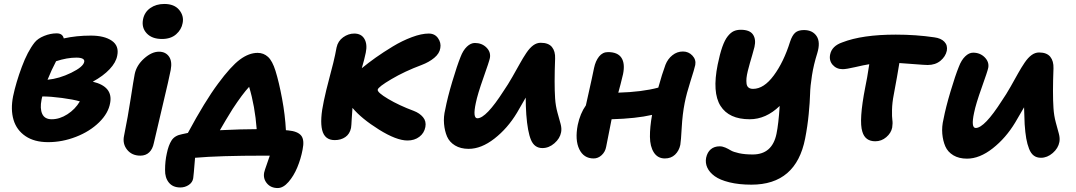

<svg xmlns="http://www.w3.org/2000/svg" viewBox="-20 -744 5416 966"><path d="M222.2 -28.8Q152.8 -28.8 108.2 -59.1Q63.5 -89.4 48.1 -141.1Q32.7 -192.9 45.9 -259.8Q60.5 -329.1 89.6 -407.2Q118.7 -485.4 153.8 -529.8Q169.9 -550.3 201.9 -563.2Q233.9 -576.2 265.1 -576.2Q294.9 -576.2 300.8 -550.8Q364.7 -564.9 437 -564.9Q504.9 -564.9 542.5 -539.1Q580.1 -513.2 569.8 -463.9Q563.5 -429.7 531.5 -395.8Q499.5 -361.8 446.8 -333Q549.3 -308.6 534.2 -226.1Q525.4 -174.3 478.5 -128.4Q431.6 -82.5 362.5 -55.7Q293.5 -28.8 222.2 -28.8ZM363.8 -454.1Q317.4 -454.1 262.2 -436Q239.3 -392.6 219.2 -342.8Q277.3 -348.1 338.4 -377.9Q399.4 -407.7 403.8 -433.1Q405.8 -443.4 395.5 -448.7Q385.3 -454.1 363.8 -454.1ZM189 -242.2Q180.2 -198.2 192.4 -171.1Q204.6 -144 240.2 -144Q280.3 -144 319.3 -169.2Q358.4 -194.3 381.8 -233.9Q348.6 -243.7 291.7 -251.2Q234.9 -258.8 192.9 -258.8Q192.4 -256.8 190.9 -251.2Q189.5 -245.6 189 -242.2Z M794.9 -547.9Q744.6 -547.9 718 -576.4Q691.4 -605 699.7 -647Q707 -683.1 736.3 -703.6Q765.6 -724.1 806.6 -724.1Q856.9 -724.1 881.6 -694.1Q906.2 -664.1 898.9 -627.9Q893.1 -595.2 866.2 -571.5Q839.4 -547.9 794.9 -547.9ZM686 39.1Q643.6 39.1 619.6 9.3Q595.7 -20.5 604 -60.1Q624 -158.7 637.9 -250.2Q651.9 -341.8 657.7 -371.1Q666.5 -415 704.8 -449.5Q743.2 -483.9 779.8 -483.9Q813 -483.9 830.1 -459.7Q847.2 -435.5 838.9 -392.1Q832 -354.5 795.9 -203.1Q759.8 -51.8 753.9 -23.9Q748 5.9 730.7 22.5Q713.4 39.1 686 39.1Z M1377.4 202.1Q1342.8 202.1 1323 178.5Q1303.2 154.8 1309.1 124Q1311.5 112.8 1322.3 83Q1333 53.2 1337.4 39.1H1311.5Q1082.5 39.1 961.4 49.8Q954.1 141.1 952.1 152.8Q948.7 173.8 929.7 186.5Q910.6 199.2 887.2 199.2Q849.6 199.2 829.6 174.6Q809.6 149.9 810.5 110.8Q810.5 66.4 819.3 27.8Q827.6 -13.2 843.3 -37.6Q858.9 -62 895.5 -68.8Q919.9 -74.2 925.3 -75.2Q1010.7 -233.9 1077.1 -323.2Q1141.6 -410.6 1187 -444.3Q1232.4 -478 1276.4 -478Q1306.2 -478 1328.4 -457.8Q1350.6 -437.5 1366.2 -387.2Q1383.8 -330.6 1399.2 -247.6Q1414.6 -164.6 1418.5 -88.9Q1420.4 -88.9 1424.3 -88.4Q1428.2 -87.9 1430.2 -87.9Q1477.5 -83.5 1495.1 -62Q1512.7 -40.5 1502.4 8.8Q1493.7 55.2 1475.8 98.1Q1458 141.1 1431.4 171.6Q1404.8 202.1 1377.4 202.1ZM1150.4 -195.8Q1113.3 -136.2 1086.4 -88.9Q1196.3 -94.2 1271.5 -94.2Q1262.7 -210 1233.4 -307.1Q1199.7 -271 1150.4 -195.8Z M1664.1 -39.1Q1613.3 -39.1 1600.8 -89.8Q1588.4 -140.6 1609.4 -236.8Q1618.7 -282.7 1639.6 -361.1Q1660.6 -439.5 1666 -467.8Q1670.4 -491.7 1673.3 -504.9Q1680.2 -537.6 1706.5 -556.4Q1732.9 -575.2 1762.2 -575.2Q1797.9 -575.2 1813.5 -548.3Q1829.1 -521.5 1820.3 -479Q1813.5 -445.3 1800.3 -400.9Q1833 -427.7 1870.8 -454.6Q1908.7 -481.4 1956.3 -510.3Q2003.9 -539.1 2052.2 -557.1Q2100.6 -575.2 2137.2 -575.2Q2167.5 -575.2 2183.8 -552Q2200.2 -528.8 2195.3 -502Q2191.4 -475.1 2165 -453.1Q2138.7 -431.2 2101.1 -417Q2016.1 -385.3 1949.5 -345.9Q1882.8 -306.6 1880.4 -293Q1877.4 -279.3 1932.9 -246.3Q1988.3 -213.4 2062 -186Q2091.3 -174.8 2108.4 -154.3Q2125.5 -133.8 2120.1 -105Q2114.3 -74.2 2089.8 -55.7Q2065.4 -37.1 2030.3 -37.1Q1974.6 -37.1 1886.7 -92Q1798.8 -147 1753.4 -201.2Q1751 -176.8 1749.5 -144Q1748 -111.3 1746.1 -100.1Q1739.7 -69.8 1717.5 -54.4Q1695.3 -39.1 1664.1 -39.1Z M2337.9 4.9Q2297.4 4.9 2269.3 -12.2Q2241.2 -29.3 2229.2 -57.1Q2217.3 -85 2214.1 -120.6Q2210.9 -156.2 2220.2 -193.8Q2231.4 -252.9 2255.6 -333.7Q2279.8 -414.6 2296.9 -457Q2309.6 -490.7 2329.1 -509.3Q2348.6 -527.8 2369.1 -527.8Q2404.3 -527.8 2427.2 -505.1Q2450.2 -482.4 2444.8 -452.1Q2441.4 -435.1 2412.1 -352.5Q2382.8 -270 2374 -226.1Q2357.4 -148.9 2381.8 -148.9Q2425.8 -148.9 2514.2 -287.1Q2535.2 -317.4 2557.9 -357.2Q2580.6 -397 2595.7 -424.3Q2610.8 -451.7 2627.9 -477.3Q2645 -502.9 2662.8 -515.9Q2680.7 -528.8 2700.2 -528.8Q2739.7 -528.8 2757.1 -507.3Q2774.4 -485.8 2772.9 -449.2Q2768.1 -321.3 2772.9 -249Q2775.4 -210.9 2784.9 -177Q2794.4 -143.1 2800.5 -120.6Q2806.6 -98.1 2803.2 -79.1Q2797.4 -47.4 2769.5 -23.2Q2741.7 1 2709 1Q2668.9 1 2651.6 -40Q2634.3 -81.1 2627.9 -168Q2625 -210 2625 -252.9Q2606.4 -219.7 2581.1 -176.8Q2533.7 -98.1 2467.5 -46.6Q2401.4 4.9 2337.9 4.9Z M2966.8 53.2Q2917 53.2 2894.5 6.8Q2872.1 -39.6 2886.7 -115.2Q2898.9 -173.3 2927.7 -213.9Q2932.6 -235.8 2941.4 -275.4Q2950.2 -314.9 2957 -345.9Q2963.9 -377 2968.8 -401.9Q2976.1 -437 2993.9 -459.5Q3011.7 -481.9 3039.1 -481.9Q3087.9 -481.9 3106.7 -453.1Q3125.5 -424.3 3114.7 -371.1Q3102.1 -317.4 3090.8 -277.8Q3210 -281.2 3292 -303.2Q3311 -372.1 3328.1 -418Q3339.8 -447.8 3363.3 -466.3Q3386.7 -484.9 3416 -484.9Q3444.3 -484.9 3463.6 -464.4Q3482.9 -443.8 3478 -417Q3474.1 -397.9 3454.1 -335.7Q3434.1 -273.4 3424.8 -226.1Q3413.6 -169.4 3409.9 -101.8Q3406.2 -34.2 3402.8 -15.1Q3396.5 14.6 3376.5 33.9Q3356.4 53.2 3325.2 53.2Q3289.1 53.2 3269.8 23.2Q3250.5 -6.8 3250 -55.4Q3249.5 -104 3260.7 -166Q3180.7 -147.5 3057.1 -144Q3053.2 -122.1 3043.9 -77.1Q3034.7 -32.2 3029.8 -5.9Q3025.4 19.5 3007.3 36.4Q2989.3 53.2 2966.8 53.2Z M3760.7 185.1Q3697.8 185.1 3649.9 173.3Q3602.1 161.6 3575.7 142.3Q3549.3 123 3538.6 99.4Q3527.8 75.7 3532.7 49.8Q3538.6 22 3556.2 7.1Q3573.7 -7.8 3601.1 -7.8Q3614.7 -7.8 3629.4 -1.5Q3644 4.9 3656.7 12.7Q3669.4 20.5 3698.5 26.9Q3727.5 33.2 3767.1 33.2Q3865.2 33.2 3886.7 -70.8Q3897 -120.1 3902.8 -210.9Q3833.5 -144 3752 -144Q3647.5 -144 3605 -211.4Q3562.5 -278.8 3590.8 -418.9Q3601.6 -472.2 3614 -507.6Q3626.5 -543 3641.4 -561.5Q3656.2 -580.1 3671.6 -587.2Q3687 -594.2 3707 -594.2Q3752 -594.2 3768.3 -570.3Q3784.7 -546.4 3775.9 -507.8Q3772 -491.7 3765.1 -468.3Q3758.3 -444.8 3752.9 -426.5Q3747.6 -408.2 3742.4 -387.2Q3737.3 -366.2 3735.8 -351.3Q3734.4 -336.4 3736.1 -323.2Q3737.8 -310.1 3746.1 -303.5Q3754.4 -296.9 3769 -296.9Q3823.2 -296.9 3873 -364.3Q3922.9 -431.6 3955.1 -534.2Q3965.8 -566.4 3981 -579.6Q3996.1 -592.8 4024.9 -592.8Q4067.9 -592.8 4088.4 -562.5Q4108.9 -532.2 4091.8 -476.1Q4073.7 -418.9 4065.2 -364.5Q4056.6 -310.1 4055.7 -270.8Q4054.7 -231.4 4048.8 -170.2Q4043 -108.9 4030.8 -46.9Q3985.4 185.1 3760.7 185.1Z M4383.8 -33.2Q4333 -33.2 4318.8 -81.1Q4300.3 -137.2 4333.5 -306.2Q4342.3 -346.2 4353.5 -420.9Q4325.7 -416.5 4282 -406.2Q4238.3 -396 4219.7 -396Q4188.5 -396 4169.4 -417.7Q4150.4 -439.5 4156.7 -470.2Q4165.5 -512.7 4217.8 -530.8Q4317.9 -569.8 4486.8 -569.8Q4588.4 -569.8 4680.7 -556.2Q4714.4 -551.8 4731.4 -533.9Q4748.5 -516.1 4743.7 -488.8Q4737.3 -459.5 4711.7 -438.2Q4686 -417 4647.5 -417Q4632.8 -417 4582.5 -421.1Q4532.2 -425.3 4504.9 -426.8Q4495.6 -368.2 4476.6 -267.1Q4468.8 -227.5 4468 -191.4Q4467.3 -155.3 4469.7 -139.9Q4472.2 -124.5 4468.8 -102.1Q4463.4 -74.7 4439.2 -54Q4415 -33.2 4383.8 -33.2Z M4845.2 54.2Q4804.7 54.2 4776.6 37.4Q4748.5 20.5 4736.3 -7.3Q4724.1 -35.2 4720.9 -71Q4717.8 -106.9 4727.1 -145Q4738.3 -203.6 4762.5 -284.4Q4786.6 -365.2 4804.2 -408.2Q4816.9 -441.9 4836.2 -460.4Q4855.5 -479 4876 -479Q4911.1 -479 4934.3 -455.6Q4957.5 -432.1 4952.1 -402.8Q4948.7 -385.7 4919.2 -303.2Q4889.6 -220.7 4880.9 -176.8Q4864.3 -100.1 4889.2 -100.1Q4933.1 -100.1 5021 -237.8Q5042 -268.1 5064.7 -308.1Q5087.4 -348.1 5102.5 -375.5Q5117.7 -402.8 5135 -428.5Q5152.3 -454.1 5170.2 -467Q5188 -480 5208 -480Q5246.6 -480 5264.2 -458.3Q5281.7 -436.5 5280.3 -399.9Q5275.4 -272.5 5280.3 -200.2Q5282.7 -162.1 5292 -127.9Q5301.3 -93.8 5307.4 -71.3Q5313.5 -48.8 5310.1 -29.8Q5304.2 2 5276.6 25.9Q5249 49.8 5217.3 49.8Q5195.8 49.8 5181.2 38.8Q5166.5 27.8 5157.5 4.6Q5148.4 -18.6 5143.3 -47.4Q5138.2 -76.2 5135.3 -119.1Q5133.8 -161.1 5132.3 -204.1Q5121.1 -184.1 5087.9 -127.9Q5040.5 -49.3 4974.6 2.4Q4908.7 54.2 4845.2 54.2Z"/></svg>

Font: Shantell Sans Bouncy
Style: Bold Italic
Weight: 700
Italic angle: -11.31°
Designer: Stephen Nixon, Anya Danilova, Shantell Martin
Foundry: Arrow Type
Version: Version 1.006;[9816181b4]